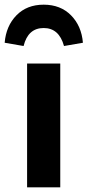

<svg xmlns="http://www.w3.org/2000/svg" viewBox="-48 -802 375 822"><path d="M307 -619 226 -605Q205 -682 139 -682Q72 -682 53 -605L-28 -619Q-22 -691 22.5 -736.5Q67 -782 139 -782Q211 -782 256 -736.5Q301 -691 307 -619ZM210 -530V0H68V-530Z"/></svg>

Font: Fira Sans SemiBold
Style: Regular
Weight: 600
Designer: bBox Type GmbH & Carrois Corporate GbR & Edenspiekermann AG
Foundry: bBox Type GmbH & Carrois Corporate GbR & Edenspiekermann AG
Version: Version 4.301;PS 004.301;hotconv 1.0.88;makeotf.lib2.5.64775